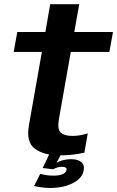

<svg xmlns="http://www.w3.org/2000/svg" viewBox="-20 -748 569 933"><path d="M268.5 7Q331 7 390 -6L406.5 -100Q369 -87.5 332 -87.5Q293.5 -87.5 275.5 -103.5Q257.5 -119.5 266.5 -170.5L324 -495.5H511.5L529 -592.5H341L365 -727.5H224L200.5 -592.5H64L46.5 -495.5H183.5L120.5 -139Q106 -56 150.5 -24.5Q195 7 268.5 7ZM227.5 165.5Q254.5 165.5 281 160Q307.5 154.5 330.2 143.8Q353 133 368 117Q383 101 386.5 80.5Q391.5 52.5 374.2 39Q357 25.5 325.5 25.5Q300.5 25.5 278.5 32.8Q256.5 40 244.5 49.5L238 74.5Q246.5 69.5 258.2 66Q270 62.5 280.5 62.5Q292.5 62.5 298.8 66.2Q305 70 303 79Q301 90.5 284.8 98Q268.5 105.5 239 105.5Q220 105.5 203.5 102.8Q187 100 175.5 97L145.5 156Q165 160.5 186.2 163Q207.5 165.5 227.5 165.5ZM238 74.5 277.5 0H220L187.5 68.5Z"/></svg>

Font: Anybody Thin SemiBold
Style: Italic
Weight: 600
Italic angle: -10°
Version: Version 1.113;gftools[0.9.25]